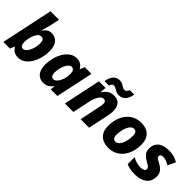

<svg xmlns="http://www.w3.org/2000/svg" viewBox="122 -1702 2650 2650"><g transform="rotate(45 1447.0 -377.0)"><path d="M309 10Q261 10 229.5 -9.5Q198 -29 175 -66H171L145 0H15L176 -760H342L315 -632Q307 -595 294.5 -553Q282 -511 273 -485H277Q300 -514 327 -536.5Q354 -559 403 -559Q443 -559 478.5 -539.5Q514 -520 536 -475Q558 -430 558 -355Q558 -296 541.5 -232Q525 -168 493.5 -113Q462 -58 415.5 -24Q369 10 309 10ZM274 -124Q297 -124 318 -143.5Q339 -163 355 -195.5Q371 -228 380 -267.5Q389 -307 389 -346Q389 -425 335 -425Q305 -425 283.5 -402Q262 -379 248 -344Q234 -309 227 -271Q220 -233 220 -203Q220 -167 234 -145.5Q248 -124 274 -124Z M799 10Q758 10 722.5 -10Q687 -30 665.5 -74.5Q644 -119 644 -194Q644 -253 660 -317Q676 -381 708 -436Q740 -491 786.5 -525Q833 -559 893 -559Q943 -559 974.5 -537.5Q1006 -516 1025 -480H1029L1056 -549H1187L1070 0H941L947 -66H943Q918 -32 883.5 -11Q849 10 799 10ZM866 -124Q892 -124 914.5 -146Q937 -168 953 -203Q969 -238 976 -277Q979 -295 980.5 -312.5Q982 -330 982 -350Q982 -383 967.5 -404Q953 -425 927 -425Q904 -425 883 -405.5Q862 -386 846.5 -353.5Q831 -321 822 -282Q813 -243 813 -203Q813 -124 866 -124Z M1216 0 1332 -549H1462L1454 -459H1458Q1488 -507 1527 -533Q1566 -559 1621 -559Q1694 -559 1729 -514.5Q1764 -470 1764 -402Q1764 -380 1761 -354.5Q1758 -329 1753 -303L1689 0H1523L1588 -311Q1591 -326 1593.5 -343Q1596 -360 1596 -374Q1596 -400 1584 -413Q1572 -426 1551 -426Q1511 -426 1481 -376.5Q1451 -327 1434 -246L1382 0ZM1384 -605Q1399 -689 1436.5 -726Q1474 -763 1528 -763Q1558 -763 1581.5 -750.5Q1605 -738 1625 -725.5Q1645 -713 1666 -713Q1700 -713 1720 -764H1808Q1790 -678 1752.5 -642Q1715 -606 1660 -606Q1628 -606 1604.5 -618Q1581 -630 1560.5 -642.5Q1540 -655 1519 -655Q1504 -655 1490.5 -641.5Q1477 -628 1472 -605Z M2066 10Q1970 10 1913 -46Q1856 -102 1856 -201Q1856 -273 1874.5 -337.5Q1893 -402 1931 -452Q1969 -502 2025 -530.5Q2081 -559 2156 -559Q2254 -559 2310 -503Q2366 -447 2366 -345Q2366 -275 2347.5 -211Q2329 -147 2291.5 -97Q2254 -47 2198 -18.5Q2142 10 2066 10ZM2083 -120Q2117 -120 2143 -153Q2169 -186 2183 -238Q2197 -290 2197 -347Q2197 -384 2183.5 -406.5Q2170 -429 2140 -429Q2112 -429 2090.5 -408Q2069 -387 2054.5 -352.5Q2040 -318 2032 -277.5Q2024 -237 2024 -199Q2024 -120 2083 -120Z M2589 10Q2485 10 2421 -22V-157Q2499 -113 2580 -113Q2606 -113 2632 -123.5Q2658 -134 2658 -160Q2658 -173 2652 -183Q2646 -193 2629 -205Q2612 -217 2579 -236Q2527 -265 2501.5 -299Q2476 -333 2476 -385Q2476 -466 2531.5 -512.5Q2587 -559 2693 -559Q2743 -559 2787.5 -547.5Q2832 -536 2874 -510L2821 -397Q2793 -415 2759.5 -427.5Q2726 -440 2695 -440Q2674 -440 2659.5 -430.5Q2645 -421 2645 -400Q2645 -383 2660.5 -370.5Q2676 -358 2715 -338Q2767 -312 2797 -275.5Q2827 -239 2827 -186Q2827 -88 2762.5 -39Q2698 10 2589 10Z"/></g></svg>

Font: Noto Sans ExtraBold
Style: Italic
Weight: 800
Italic angle: -12°
Designer: Monotype Design Team
Foundry: Monotype Imaging Inc.
Version: Version 2.013; ttfautohint (v1.8.4.7-5d5b)